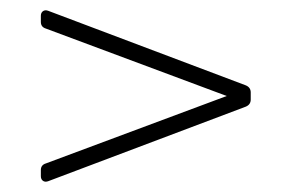

<svg xmlns="http://www.w3.org/2000/svg" viewBox="-20 -554 571 376"><path d="M74 -199Q68 -197 64 -200Q60 -203 60 -209V-221Q60 -231 70 -234L424 -366L70 -498Q60 -501 60 -511V-523Q60 -529 64 -532Q68 -535 74 -533L461 -387Q471 -383 471 -373V-359Q471 -349 461 -345Z"/></svg>

Font: Instrument Serif
Style: Regular
Weight: 400
Designer: Rodrigo Fuenzalida
Foundry: fragTYPE
Version: Version 1.000; ttfautohint (v1.8.4.7-5d5b);gftools[0.9.27]